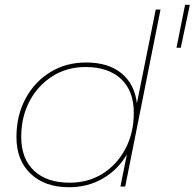

<svg xmlns="http://www.w3.org/2000/svg" viewBox="-20 -782 816 805"><path d="M269 3Q168 3 108.5 -53.5Q49 -110 49 -207Q49 -297 86.5 -367.5Q124 -438 190 -479Q256 -520 341 -520Q434 -520 489 -475Q544 -430 554 -349L633 -742H653L505 0H485L512 -135Q475 -71 412 -34Q349 3 269 3ZM272 -16Q350 -16 410.5 -54Q471 -92 506 -158.5Q541 -225 541 -309Q541 -401 487.5 -451Q434 -501 338 -501Q261 -501 200 -462.5Q139 -424 104 -358Q69 -292 69 -208Q69 -117 122.5 -66.5Q176 -16 272 -16ZM720 -582 756 -762H776L738 -582Z"/></svg>

Font: Montserrat Thin
Style: Italic
Weight: 100
Italic angle: -11.3°
Designer: Julieta Ulanovsky
Foundry: Julieta Ulanovsky
Version: Version 9.000; ttfautohint (v1.8.4.7-5d5b)